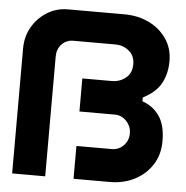

<svg xmlns="http://www.w3.org/2000/svg" viewBox="-51 -750 783 810"><g transform="rotate(5 340.0 -345.0)"><path d="M444 10H290V-129H440Q469 -129 489.5 -150Q510 -171 510 -202Q510 -231 489.5 -253Q469 -275 440 -275H290V-415H414Q449 -415 474 -435.5Q499 -456 499 -493Q499 -530 474 -550Q449 -570 416 -570H238Q209 -570 189.5 -549.5Q170 -529 170 -497V10H30V-519Q30 -570 53.5 -610.5Q77 -651 116.5 -675.5Q156 -700 205 -700H443Q501 -700 547.5 -677.5Q594 -655 622 -614.5Q650 -574 650 -519Q650 -468 628.5 -427Q607 -386 551 -357V-341Q596 -326 623 -287.5Q650 -249 650 -181Q650 -123 622 -80Q594 -37 547.5 -13.5Q501 10 444 10Z"/></g></svg>

Font: Vina Sans
Style: Regular
Weight: 400
Designer: Andree Nguyen
Foundry: Nguyen Type Foundry
Version: Version 1.002; ttfautohint (v1.8.4.7-5d5b);gftools[0.9.28]